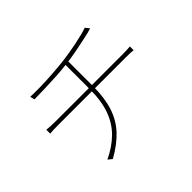

<svg xmlns="http://www.w3.org/2000/svg" viewBox="-153 -1012 1305 1305"><g transform="rotate(-45 500.0 -359.0)"><path d="M180 -672Q217 -670 274.5 -671Q332 -672 395 -676.5Q458 -681 511 -687Q541 -691 579 -697Q617 -703 655 -711Q693 -719 724.5 -727Q756 -735 774 -742L797 -713Q790 -711 781 -708.5Q772 -706 762 -703Q735 -697 694 -688Q653 -679 606.5 -670.5Q560 -662 518 -657Q463 -650 404.5 -646.5Q346 -643 290 -641.5Q234 -640 188 -639ZM249 1Q331 -38 387.5 -93Q444 -148 473.5 -228Q503 -308 503 -421Q503 -421 503 -455.5Q503 -490 503 -546Q503 -602 503 -668L533 -675Q533 -654 533 -622Q533 -590 533 -555Q533 -520 533 -489.5Q533 -459 533 -440Q533 -421 533 -421Q533 -309 506.5 -227.5Q480 -146 424 -86Q368 -26 278 24ZM99 -436Q112 -435 136 -433.5Q160 -432 182 -432Q196 -432 235 -432Q274 -432 329.5 -432Q385 -432 448 -432Q511 -432 574 -432Q637 -432 691 -432Q745 -432 783 -432Q821 -432 833 -432Q844 -432 856 -432.5Q868 -433 879.5 -433.5Q891 -434 901 -435V-399Q888 -401 869.5 -401.5Q851 -402 834 -402Q822 -402 784 -402Q746 -402 691.5 -402Q637 -402 574.5 -402Q512 -402 449 -402Q386 -402 330.5 -402Q275 -402 236.5 -402Q198 -402 184 -402Q159 -402 137.5 -401.5Q116 -401 99 -399Z"/></g></svg>

Font: Noto Sans SC Thin
Style: Regular
Weight: 100
Designer: Ryoko NISHIZUKA 西塚涼子 (kana, bopomofo & ideographs); Paul D. Hunt (Latin, Greek & Cyrillic); Sandoll Communications 산돌커뮤니
Foundry: Adobe
Version: Version 2.004-H2;hotconv 1.0.118;makeotfexe 2.5.65603